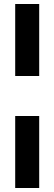

<svg xmlns="http://www.w3.org/2000/svg" viewBox="-20 -740 272 960"><path d="M56 -360V-720H176V-360ZM56 200V-160H176V200Z"/></svg>

Font: Chivo Medium Black
Style: Regular
Weight: 900
Version: Version 2.002